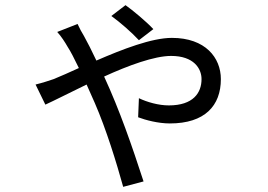

<svg xmlns="http://www.w3.org/2000/svg" viewBox="-20 -653 1040 745"><path d="M575 -540C547 -570 494 -614 467 -633L412 -591C448 -565 490 -528 519 -497ZM202 -529C217 -513 233 -488 242 -472C254 -454 269 -424 286 -389C249 -372 215 -357 188 -346C173 -341 147 -332 118 -325L156 -247C189 -262 248 -292 316 -325L348 -253C392 -152 432 -22 458 72L537 51C492 -87 445 -224 384 -356C478 -399 579 -436 644 -436C732 -436 762 -387 762 -346C762 -293 730 -244 635 -244C595 -244 550 -257 519 -272L516 -198C545 -187 594 -174 639 -174C775 -174 837 -243 837 -346C837 -429 777 -506 647 -506C569 -506 455 -462 354 -418C336 -456 319 -490 306 -513C298 -526 288 -544 281 -560Z"/></svg>

Font: Noto Sans KR Regular
Style: Regular
Weight: 400
Designer: Ryoko NISHIZUKA  (kana & ideographs); Paul D. Hunt (Latin, Greek & Cyrillic); Wenlong ZHANG  (bopomofo); Sandoll Communi
Foundry: Adobe Systems Incorporated
Version: Version 1.004;PS 1.004;hotconv 1.0.82;makeotf.lib2.5.63406